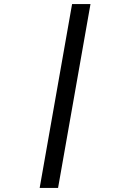

<svg xmlns="http://www.w3.org/2000/svg" viewBox="-20 -745 640 939"><path d="M422.5 -725 264 174H174L332.5 -725Z"/></svg>

Font: JuliaMono Italic
Style: Regular
Weight: 400
Italic angle: -9°
Monospace: yes
Designer: cormullion
Foundry: corm
Version: Version 0.049; ttfautohint (v1.8.4)